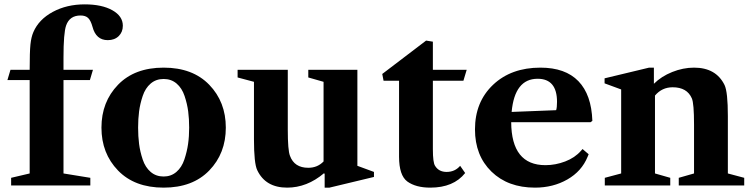

<svg xmlns="http://www.w3.org/2000/svg" viewBox="-20 -850 3449 880"><path d="M14 -483 28 -530H116Q116 -612 119.5 -646Q123 -680 133 -703Q158 -761 222 -795.5Q286 -830 368 -830Q447 -830 495 -803Q543 -776 543 -732Q543 -703 524 -684.5Q505 -666 474 -666Q420 -666 404 -727Q396 -756 384 -767.5Q372 -779 349 -779Q299 -779 283 -733Q271 -699 271 -585V-530H406L392 -483H271V-55L394 -35V0H31V-35L116 -55V-483Z M521 -461.5Q597 -540 730 -540Q863 -540 939 -461.5Q1015 -383 1015 -265Q1015 -147 939 -68.5Q863 10 730 10Q597 10 521 -68.5Q445 -147 445 -265Q445 -383 521 -461.5ZM730 -41Q764 -41 788.5 -62Q813 -83 825 -119Q837 -155 842 -190Q847 -225 847 -265Q847 -305 842.5 -339.5Q838 -374 826 -410Q814 -446 789.5 -467Q765 -488 730 -488Q695 -488 670.5 -467Q646 -446 634 -410Q622 -374 617.5 -339.5Q613 -305 613 -265Q613 -225 617.5 -190Q622 -155 634 -119Q646 -83 670.5 -62Q695 -41 730 -41Z M1463 -475 1393 -495V-530H1618V-90L1694 -62V-39L1490 10H1468V-53L1465 -56Q1387 10 1296 10Q1197 10 1159 -70Q1144 -101 1144 -212V-475L1069 -495V-530H1299V-256Q1299 -161 1309 -136Q1329 -81 1393 -81Q1435 -81 1463 -110Z M1952 10Q1886 10 1847 -18Q1809 -46 1809 -132V-480H1738L1732 -511L1933 -664L1964 -659V-530H2119L2104 -480H1964V-166Q1964 -105 1974 -90Q1991 -62 2027 -62Q2065 -62 2089 -90L2112 -57Q2059 10 1952 10Z M2695 -296 2687 -290H2323Q2324 -93 2480 -93Q2526 -93 2570.5 -110Q2615 -127 2643 -159L2650 -167L2678 -143L2673 -131Q2646 -65 2580.5 -27.5Q2515 10 2432 10Q2308 10 2232.5 -63.5Q2157 -137 2157 -257Q2157 -383 2240 -461.5Q2323 -540 2457 -540Q2571 -540 2631 -478Q2691 -416 2695 -296ZM2444 -489Q2339 -489 2325 -337L2529 -345Q2533 -357 2533 -383Q2533 -489 2444 -489Z M2982 -55 3052 -35V0H2752V-35L2827 -55V-440L2751 -468V-491L2955 -540H2977V-466Q3011 -500 3061 -520Q3111 -540 3161 -540Q3262 -540 3301 -460Q3316 -428 3316 -318V-55L3391 -35V0H3091V-35L3161 -55V-279Q3161 -376 3151 -399Q3129 -450 3063 -450Q3014 -450 2982 -412Z"/></svg>

Font: Libre Caslon Text
Style: Bold
Weight: 700
Designer: Pablo Impallari, Rodrigo Fuenzalida
Foundry: Pablo Impallari, Rodrigo Fuenzalida
Version: Version 1.002